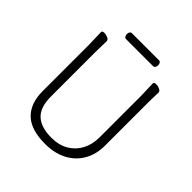

<svg xmlns="http://www.w3.org/2000/svg" viewBox="-220 -978 1150 1150"><g transform="rotate(45 355.0 -402.5)"><path d="M241 -771Q232 -771 227.5 -779Q223 -787 223 -797Q223 -806 227.5 -813.5Q232 -821 242 -821H470Q479 -821 483.5 -813.5Q488 -806 488 -796Q488 -787 483.5 -779Q479 -771 469 -771ZM545 -595Q545 -609 544 -630Q543 -651 542.5 -670Q542 -689 542 -697Q542 -708 561 -708Q575 -708 590 -701Q605 -694 605 -682Q605 -670 604 -645Q603 -620 603 -594V-230Q603 -156 570.5 -100.5Q538 -45 479.5 -14.5Q421 16 342 16Q222 16 165 -39Q108 -94 108 -198V-586Q108 -617 106.5 -647.5Q105 -678 105 -695Q105 -706 124 -706Q138 -706 153 -699Q168 -692 168 -680Q168 -668 167 -639Q166 -610 166 -584V-210Q166 -119 210 -78Q254 -37 342 -37Q405 -37 450.5 -63.5Q496 -90 520.5 -136.5Q545 -183 545 -242Z"/></g></svg>

Font: Moon Stars Kai T HW Light
Style: Regular
Weight: 300
Designer: GuiWonder
Version: Version 1.101